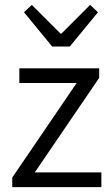

<svg xmlns="http://www.w3.org/2000/svg" viewBox="-20 -764 459 784"><path d="M30 -39 293 -425H59V-485H385V-446L122 -60H394V0H30ZM78 -714 110 -744 227 -627H231L348 -744L380 -714L265 -574H193Z"/></svg>

Font: Assistant-zap
Style: zap
Weight: 400
Designer: Hebrew By Ben Nathan, Latin by Paul Hunt
Version: Version 2.001